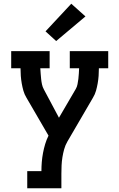

<svg xmlns="http://www.w3.org/2000/svg" viewBox="-20 -804 640 1029"><path d="M126 205V113H202Q202 88 204 64Q206 40 210.5 16Q215 -8 222 -31.5Q229 -55 240 -77L122 -280Q111 -298 105.5 -317.5Q100 -337 96.5 -357Q93 -377 91.5 -397Q90 -417 90 -438H40V-530H246V-438H196Q197 -423 198 -409Q199 -395 200.5 -380.5Q202 -366 205 -352Q208 -338 215 -325L296 -173L386 -327Q393 -339 395.5 -353Q398 -367 400 -381Q402 -395 402.5 -409.5Q403 -424 404 -438H354V-530H560V-438H510Q510 -417 508.5 -397Q507 -377 503.5 -357Q500 -337 494.5 -317.5Q489 -298 478 -280L341 -45Q330 -26 324 -4.5Q318 17 314.5 39Q311 61 310 83Q309 105 309 127V205ZM281 -584 224 -636 362 -784 438 -716Z"/></svg>

Font: Iosevka Curly Slab SmBdEx
Style: Regular
Weight: 600
Width: 7
Monospace: yes
Designer: Belleve Invis
Foundry: Belleve Invis
Version: Version 11.1.0; ttfautohint (v1.8.3)